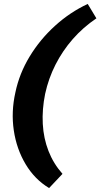

<svg xmlns="http://www.w3.org/2000/svg" viewBox="-20 -732 509 974"><path d="M229 222Q156 178 110 101Q64 24 50 -70.5Q36 -165 58 -263Q78 -359 130.5 -445.5Q183 -532 259 -601Q335 -670 425 -712L469 -639Q401 -593 349 -533.5Q297 -474 261.5 -404Q226 -334 209 -256Q193 -177 197 -103.5Q201 -30 226 34Q251 98 297 150Z"/></svg>

Font: Ysabeau Black
Style: Italic
Weight: 900
Italic angle: -12°
Version: Version 2.000;gftools[0.9.27.dev2+g8671c4b]